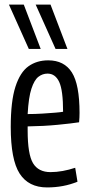

<svg xmlns="http://www.w3.org/2000/svg" viewBox="-20 -810 390 840"><path d="M186 10Q105 10 66 -50.5Q27 -111 27 -255Q27 -367 47.5 -430.5Q68 -494 104.5 -520Q141 -546 191 -546Q261 -546 294.5 -493Q328 -440 328 -316Q328 -310 327.5 -296Q327 -282 326 -275Q294 -270 232.5 -264Q171 -258 101 -257Q101 -250 101 -239Q101 -135 124.5 -96Q148 -57 201 -57Q227 -57 254.5 -62Q282 -67 309 -76L319 -15Q258 10 186 10ZM101 -311Q133 -311 165 -313Q197 -315 221 -317Q245 -319 256 -321Q256 -415 239 -451.5Q222 -488 188 -488Q166 -488 148 -474Q130 -460 117.5 -422Q105 -384 101 -311ZM106 -596 19 -790H84L158 -596ZM223 -596 136 -790H201L275 -596Z"/></svg>

Font: Georama Condensed
Style: Regular
Weight: 400
Width: 3
Designer: Jean-Baptiste Levee
Foundry: Production Type
Version: Version 1.000